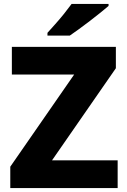

<svg xmlns="http://www.w3.org/2000/svg" viewBox="-20 -951 643 971"><path d="M575 0H32V-108L355 -574H40V-714H566V-606L243 -140H575ZM529 -921Q513 -907 488 -887Q463 -867 434.5 -845Q406 -823 379 -803.5Q352 -784 333 -771H220V-785Q236 -803 259 -828.5Q282 -854 304 -881.5Q326 -909 342 -931H529Z"/></svg>

Font: Noto Sans Georgian ExtraBold
Style: Regular
Weight: 800
Designer: Monotype Design Team, Akaki Razmadze
Foundry: Google LLC
Version: Version 2.005; ttfautohint (v1.8.4.7-5d5b)